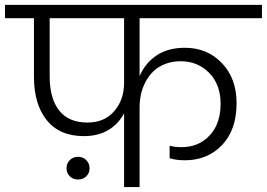

<svg xmlns="http://www.w3.org/2000/svg" viewBox="-49 -760 1084 780"><path d="M306.2 -262.2Q375.5 -262.2 415.3 -308.6Q455.1 -355 455.1 -423.8V-686H152.8V-449.2Q152.8 -360.4 191.2 -311.3Q229.5 -262.2 306.2 -262.2ZM-28.8 -686V-740.2H1015.1V-686H518.1V-450.2Q539.6 -502.4 586.2 -534.2Q632.8 -565.9 702.1 -565.9Q793 -565.9 852.5 -503.7Q912.1 -441.4 912.1 -340.8Q912.1 -232.9 853.3 -170.9Q794.4 -108.9 702.1 -108.9Q667.5 -108.9 640.1 -117.2V-168Q661.1 -162.1 688 -162.1Q757.8 -162.1 802.5 -209.5Q847.2 -256.8 847.2 -338.9Q847.2 -416.5 800.8 -463.9Q754.4 -511.2 685.1 -511.2Q650.4 -511.2 622.1 -500.2Q593.8 -489.3 574.7 -470.9Q555.7 -452.6 542.7 -428.2Q529.8 -403.8 523.9 -377.7Q518.1 -351.6 518.1 -324.2V0H455.1V-299.8Q432.1 -255.9 390.6 -231.4Q349.1 -207 292 -207Q192.9 -207 140.9 -271.7Q88.9 -336.4 88.9 -449.2V-686ZM221.2 -76.2Q221.2 -96.2 234.6 -109.6Q248 -123 268.1 -123Q288.1 -123 301.5 -109.6Q314.9 -96.2 314.9 -76.2Q314.9 -56.6 301.5 -43.7Q288.1 -30.8 268.1 -30.8Q248 -30.8 234.6 -43.7Q221.2 -56.6 221.2 -76.2Z"/></svg>

Font: SVN-Poppins Light
Style: Regular
Weight: 300
Designer: Ninad Kale (Devanagari), Jonny Pinhorn (Latin)
Foundry: Indian Type Foundry
Version: Version 3.002 2017